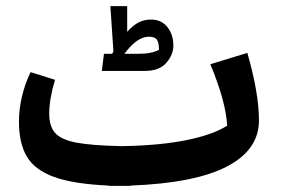

<svg xmlns="http://www.w3.org/2000/svg" viewBox="-20 -592 918 628"><path d="M407 15V16H372H336V15Q221 10 157.5 -13Q94 -36 68 -79.5Q42 -123 42 -195Q42 -235 52 -277Q62 -319 80 -356L160 -331Q141 -268 141 -220Q141 -179 160.5 -157Q180 -135 230 -125.5Q280 -116 378 -114Q502 -116 589 -133.5Q676 -151 723 -181Q719 -259 668 -382L789 -419Q827 -287 827 -198Q827 -102 722.5 -47.5Q618 7 407 15ZM547 -443Q547 -413 524 -386.5Q501 -360 454 -360H313L320 -416H347L351 -424L341 -572H396V-488Q416 -510 434 -519Q452 -528 474 -528Q508 -528 527.5 -503.5Q547 -479 547 -443ZM500 -429Q500 -453 493 -462.5Q486 -472 467 -472Q428 -472 387 -416H432Q476 -416 500 -429Z"/></svg>

Font: FiraGO Medium
Style: Italic
Weight: 500
Italic angle: -8°
Designer: bBox Type GmbH
Foundry: bBox Type GmbH
Version: Version 1.001